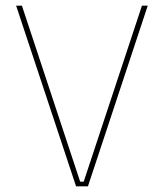

<svg xmlns="http://www.w3.org/2000/svg" viewBox="-20 -659 580 679"><path d="M249 0 37 -639H57.5L263.5 -16.5H276L482 -639H502.5L291 0Z"/></svg>

Font: Anek Telugu Thin
Style: Regular
Weight: 250
Version: Version 1.003